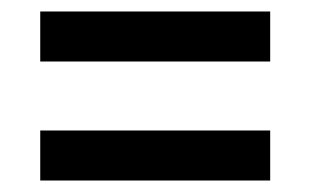

<svg xmlns="http://www.w3.org/2000/svg" viewBox="-20 -518 540 334"><path d="M50 -411V-498H450V-411ZM50 -204V-291H450V-204Z"/></svg>

Font: Noto Sans Mono ExtraCondensed Medium
Style: Regular
Weight: 500
Width: 2
Designer: Monotype Design Team
Foundry: Monotype Imaging Inc.
Version: Version 2.014